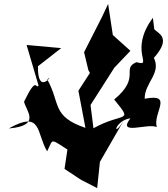

<svg xmlns="http://www.w3.org/2000/svg" viewBox="-20 -701 859 982"><path d="M333 9 310 163 395 219 477 261 491 127 613 -85C552 15 565 -85 647 -96C577 -5 735 -73 782 -51C760 -124 871 -225 720 -196C719 -278 806 -325 767 -405C863 -512 783 -532 769 -552L762 -610C635 -439 769 -357 678 -383C598 -349 703 -307 564 -192C665 -68 612 -131 458 -45L443 -164L565 -355L647 -441L557 -522L533 -681L502 -615L410 -434L432 -342L440 -328L381 -237L417 -47C243 -106 290 -173 222 -294C262 -336 172 -201 174 -362L293 -455L116 -471L177 -264C162 -240 170 -320 103 -181C112 -136 194 -58 25 -44C196 -140 165 -20 221 73C257 2 228 5 362 87Z"/></svg>

Font: Asimov Silicon
Style: Regular
Weight: 400
Designer: Google
Version: Version 2.000980; 2014